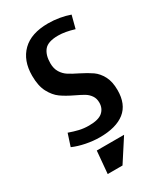

<svg xmlns="http://www.w3.org/2000/svg" viewBox="-204 -715 846 987"><g transform="rotate(-30 219.0 -221.0)"><path d="M36.1 -23.4 59.6 -95.7Q89.8 -85 116.7 -78.6Q143.6 -72.3 173.8 -72.3Q230.5 -72.3 254.4 -93.3Q278.3 -114.3 278.3 -148.4Q278.3 -172.9 266.6 -189.9Q254.9 -207 237.3 -217.8Q219.7 -228.5 188.5 -243.2Q143.6 -264.6 115.7 -284.7Q87.9 -304.7 67.9 -342.3Q47.9 -379.9 47.9 -440.4Q47.9 -530.3 100.1 -581.5Q152.3 -632.8 252.9 -632.8Q287.1 -632.8 320.3 -627Q353.5 -621.1 380.9 -611.3L361.3 -536.1Q307.6 -552.7 266.6 -552.7Q206.1 -552.7 183.6 -525.4Q161.1 -498 161.1 -449.2Q161.1 -417 174.8 -395Q188.5 -373 209 -359.9Q229.5 -346.7 263.7 -330.1Q304.7 -309.6 330.6 -291.5Q356.4 -273.4 374 -240.7Q391.6 -208 391.6 -157.2Q391.6 -73.2 340.3 -32.7Q289.1 7.8 192.4 7.8Q153.3 7.8 111.3 -0.5Q69.3 -8.8 36.1 -23.4ZM143.6 58.6H305.7L219.7 191.4H131.8Z"/></g></svg>

Font: Sudo Var
Style: Regular
Weight: 400
Monospace: yes
Designer: Jens Kutilek
Foundry: Jens Kutilek
Version: Version 0.065;FEAKit 1.0